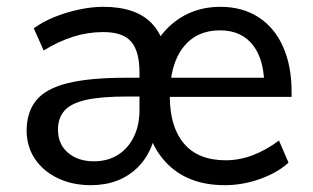

<svg xmlns="http://www.w3.org/2000/svg" viewBox="-20 -536 919 563"><path d="M639 7Q529 7 466 -60.5Q403 -128 400 -251Q399 -330 427 -389.5Q455 -449 507 -482.5Q559 -516 626 -516Q691 -516 738 -485.5Q785 -455 810 -399Q835 -343 835 -267V-252H461V-308H782L755 -272Q757 -357 723 -402Q689 -447 625 -447Q556 -447 517 -397Q478 -347 478 -253Q478 -164 519.5 -115Q561 -66 642 -66Q682 -66 721.5 -81Q761 -96 798 -124L826 -59Q793 -29 742 -11Q691 7 639 7ZM246 7Q193 7 150.5 -13Q108 -33 83.5 -68.5Q59 -104 58 -151Q58 -207 86 -241.5Q114 -276 178 -292Q242 -308 349 -308H399V-253H354Q276 -253 232 -243Q188 -233 169 -211.5Q150 -190 150 -156Q150 -113 179.5 -88Q209 -63 255 -63Q296 -63 326 -82Q356 -101 372.5 -135Q389 -169 389 -213V-323Q389 -386 364.5 -414Q340 -442 283 -442Q238 -442 195 -428.5Q152 -415 108 -388L79 -453Q105 -472 139.5 -486Q174 -500 211.5 -508Q249 -516 283 -516Q379 -516 425.5 -467Q472 -418 472 -320V-187L441 -185Q435 -95 382.5 -44Q330 7 246 7Z"/></svg>

Font: Muli Medium
Style: Regular
Weight: 500
Designer: Vernon Adams
Foundry: Vernon Adams
Version: Version 2.100; ttfautohint (v1.8.1.43-b0c9)